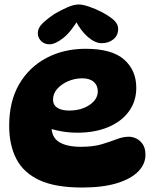

<svg xmlns="http://www.w3.org/2000/svg" viewBox="-20 -830 681 858"><path d="M347 8Q227 8 156 -25Q85 -58 53 -120Q21 -182 21 -268Q21 -377 65.5 -453.5Q110 -530 187.5 -571Q265 -612 363 -612Q480 -612 534.5 -564Q589 -516 589 -438Q589 -377 555.5 -331.5Q522 -286 462.5 -261.5Q403 -237 326 -237Q288 -237 252.5 -243.5Q217 -250 189 -261L213 -314Q210 -290 210 -266Q210 -216 244.5 -195Q279 -174 341 -174Q397 -174 435 -185.5Q473 -197 501.5 -208Q530 -219 556 -219Q573 -219 590 -210.5Q607 -202 618.5 -184.5Q630 -167 630 -138Q630 -97 598 -64Q566 -31 503 -11.5Q440 8 347 8ZM289 -336Q343 -336 380 -361Q417 -386 417 -422Q417 -448 399 -464Q381 -480 348 -480Q313 -480 283 -466.5Q253 -453 235 -432Q217 -411 217 -385Q217 -361 236 -348.5Q255 -336 289 -336ZM332 -810Q349 -810 377.5 -800.5Q406 -791 435 -776Q469 -758 488.5 -740.5Q508 -723 508 -701Q508 -672 487 -654.5Q466 -637 434 -637Q405 -637 372.5 -665Q340 -693 316 -741L334 -750Q298 -688 262.5 -660Q227 -632 201 -632Q179 -632 164 -646.5Q149 -661 149 -682Q149 -705 170 -725.5Q191 -746 224 -768Q253 -785 281.5 -797.5Q310 -810 332 -810Z"/></svg>

Font: DynaPuff SemiBold
Style: Regular
Weight: 600
Designer: Toshi Omagari, Jennifer Daniel
Foundry: Google Fonts
Version: Version 2.000